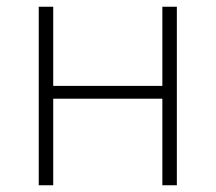

<svg xmlns="http://www.w3.org/2000/svg" viewBox="-20 -550 640 570"><path d="M95 0V-530H138V-295H462V-530H505V0H462V-257H138V0Z"/></svg>

Font: Iosevka Curly XLtEx
Style: Regular
Weight: 200
Width: 7
Monospace: yes
Designer: Belleve Invis
Foundry: Belleve Invis
Version: Version 11.1.0; ttfautohint (v1.8.3)